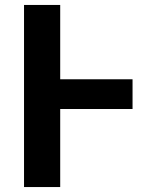

<svg xmlns="http://www.w3.org/2000/svg" viewBox="-20 -755 640 775"><path d="M77 0V-735H223V-435H515V-315H223V0Z"/></svg>

Font: Iosevka Aile Heavy
Style: Regular
Weight: 900
Designer: Belleve Invis
Foundry: Belleve Invis
Version: Version 31.1.0; ttfautohint (v1.8.4)